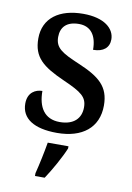

<svg xmlns="http://www.w3.org/2000/svg" viewBox="-86 -601 603 876"><g transform="rotate(10 215.0 -162.5)"><path d="M203 10C320 10 393 -47 393 -150C393 -238 346 -276 247 -318C164 -353 133 -372 133 -422C133 -467 159 -497 217 -497C271 -497 300 -459 300 -392C348 -392 374 -415 374 -453C374 -503 326 -546 228 -546C118 -546 45 -495 45 -400C45 -312 92 -276 193 -231C279 -193 305 -174 305 -126C305 -75 272 -41 207 -41C135 -41 105 -93 105 -167C75 -167 38 -150 38 -97C38 -28 96 10 203 10ZM139 208V221H184C212 179 249 113 266 71V61H170C162 108 150 165 139 208Z"/></g></svg>

Font: Noto Serif Bengali SemiCondensed
Style: Regular
Weight: 400
Width: 4
Designer: Juan Bruce, Universal Thirst, Indian Type Foundry and the Monotype Design Team.
Foundry: Monotype Imaging Inc.
Version: Version 2.003